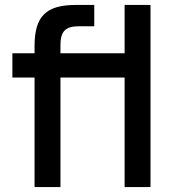

<svg xmlns="http://www.w3.org/2000/svg" viewBox="-20 -755 708 775"><path d="M119.5 -442V0H224V-442H483V0H587.5V-735H483V-540H224V-572.5C224 -628.5 244 -649 298.5 -649H360.5V-735H285.5C165.5 -735 119.5 -689 119.5 -569V-540H30V-442Z"/></svg>

Font: Vela Sans SemBd
Style: Regular
Weight: 600
Designer: Principal design: Mikhail Sharanda - project Manrope.
Design modification: Ravid Balaliev
Foundry: Mikhail Sharanda
Version: Version 1.001